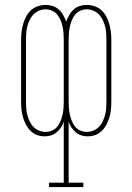

<svg xmlns="http://www.w3.org/2000/svg" viewBox="-20 -548 540 783"><path d="M180 215V197H240V-52Q236 -39 228.5 -28Q221 -17 211 -8.5Q201 0 188.5 4Q176 8 163 8Q146 8 131 2.5Q116 -3 104.5 -14.5Q93 -26 85.5 -40.5Q78 -55 73.5 -70.5Q69 -86 67.5 -102Q66 -118 66 -134V-386Q66 -403 68 -419Q70 -435 74.5 -450.5Q79 -466 86.5 -480.5Q94 -495 106 -506Q118 -517 134 -522.5Q150 -528 166 -528Q181 -528 195 -523.5Q209 -519 220 -509Q231 -499 238 -486Q245 -473 250 -460Q255 -473 262 -486Q269 -499 280 -509Q291 -519 305 -523.5Q319 -528 334 -528Q350 -528 366 -522.5Q382 -517 394 -506Q406 -495 413.5 -480.5Q421 -466 425.5 -450.5Q430 -435 432 -419Q434 -403 434 -386V-134Q434 -118 432.5 -102Q431 -86 426.5 -70.5Q422 -55 414.5 -40.5Q407 -26 395.5 -14.5Q384 -3 369 2.5Q354 8 337 8Q324 8 311.5 4Q299 0 289 -8.5Q279 -17 271.5 -28Q264 -39 260 -52V197H320V215ZM166 -10Q179 -10 192 -15.5Q205 -21 213.5 -31.5Q222 -42 227 -54.5Q232 -67 235 -80Q238 -93 239 -106.5Q240 -120 240 -134V-386Q240 -400 239 -413.5Q238 -427 235 -440Q232 -453 227 -465.5Q222 -478 213.5 -488.5Q205 -499 192 -504.5Q179 -510 166 -510Q152 -510 139 -504.5Q126 -499 116.5 -489Q107 -479 101 -466.5Q95 -454 91.5 -441Q88 -428 87 -414Q86 -400 86 -386V-134Q86 -120 87 -106Q88 -92 91.5 -79Q95 -66 101 -53Q107 -40 116.5 -30.5Q126 -21 139 -15.5Q152 -10 166 -10ZM334 -10Q348 -10 361 -15.5Q374 -21 383.5 -30.5Q393 -40 399 -53Q405 -66 408.5 -79Q412 -92 413 -106Q414 -120 414 -134V-386Q414 -400 413 -414Q412 -428 408.5 -441Q405 -454 399 -466.5Q393 -479 383.5 -489Q374 -499 361 -504.5Q348 -510 334 -510Q321 -510 308 -504.5Q295 -499 286.5 -488.5Q278 -478 273 -465.5Q268 -453 265 -440Q262 -427 261 -413.5Q260 -400 260 -386V-134Q260 -120 261 -106.5Q262 -93 265 -80Q268 -67 273 -54.5Q278 -42 286.5 -31.5Q295 -21 308 -15.5Q321 -10 334 -10Z"/></svg>

Font: Iosevka Curly Slab Thin
Style: Regular
Weight: 100
Monospace: yes
Designer: Belleve Invis
Foundry: Belleve Invis
Version: Version 22.1.2; ttfautohint (v1.8.4)